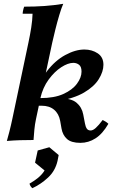

<svg xmlns="http://www.w3.org/2000/svg" viewBox="-20 -735 603 1008"><path d="M16 5Q24 -24 29 -43Q34 -62 37.5 -78Q41 -94 45 -112L129 -510Q138 -552 144 -590.5Q150 -629 151 -663H99Q99 -670 101.5 -681.5Q104 -693 107 -700Q165 -700 214 -703.5Q263 -707 312 -715Q302 -692 291 -655Q280 -618 270.5 -579.5Q261 -541 254 -510L169 -110Q163 -82 160.5 -55Q158 -28 156 0Q120 0 86 1Q52 2 16 5ZM303 -60 296 -100Q289 -138 264 -159Q239 -180 198 -180H182L191 -220H286Q353 -220 381.5 -196Q410 -172 417 -134L426 -87Q429 -70 435.5 -60Q442 -50 456 -50Q468 -50 483 -63.5Q498 -77 519 -105Q527 -101 534.5 -96.5Q542 -92 549 -85Q519 -33 482 -9Q445 15 402 15Q354 15 331.5 -5.5Q309 -26 303 -60ZM192 -204V-220Q265 -220 312.5 -241.5Q360 -263 384 -295.5Q408 -328 408 -359Q408 -385 395 -395Q382 -405 365 -405Q337 -405 301.5 -382Q266 -359 235.5 -317.5Q205 -276 192 -220H164Q183 -304 226 -360.5Q269 -417 322.5 -446Q376 -475 423 -475Q463 -475 493 -455Q523 -435 523 -395Q523 -359 498.5 -319.5Q474 -280 421 -249Q368 -218 282 -204ZM239 38 288 79 282 110Q270 162 232.5 197Q195 232 150 253Q138 243 135 229Q160 215 180.5 198Q201 181 214 160L164 119L178 55Z"/></svg>

Font: Poltawski Nowy
Style: Bold Italic
Weight: 700
Italic angle: -12°
Designer: Adam Pótawski, Mateusz Machalski, Borys Kosmynka, Ania Wieluska
Foundry: Capitalics.wtf
Version: Version 1.001;gftools[0.9.25]